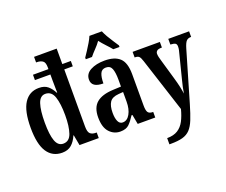

<svg xmlns="http://www.w3.org/2000/svg" viewBox="-153 -1008 1748 1482"><g transform="rotate(-20 721.0 -267.0)"><path d="M203 10Q123 10 80.5 -54.5Q38 -119 38 -254Q38 -391 80.5 -456.5Q123 -522 202 -522Q248 -522 275 -499Q302 -476 320 -440H324Q323 -446 323 -464.5Q323 -483 322.5 -505Q322 -527 322 -543V-589H195V-633H322V-647Q322 -690 302.5 -702Q283 -714 257 -714H250V-760H436V-633H506V-589H436V-120Q436 -75 452 -60.5Q468 -46 497 -46H505V0H347L331 -86H328Q309 -41 279.5 -15.5Q250 10 203 10ZM234 -53Q284 -53 303 -108Q322 -163 322 -255Q322 -350 303 -406Q284 -462 233 -462Q190 -462 172 -408Q154 -354 154 -254Q154 -155 172.5 -104Q191 -53 234 -53Z M680 10Q628 10 591.5 -29.5Q555 -69 555 -151Q555 -232 600 -270Q645 -308 736 -312L802 -315V-373Q802 -430 790 -461.5Q778 -493 742 -493Q708 -493 695.5 -464Q683 -435 683 -384Q588 -384 588 -449Q588 -497 634.5 -522Q681 -547 751 -547Q833 -547 874.5 -508.5Q916 -470 916 -375V-118Q916 -76 927 -61Q938 -46 966 -46H969V0H825L810 -79H803Q777 -38 752.5 -14Q728 10 680 10ZM721 -50Q758 -50 780.5 -90Q803 -130 803 -191V-270L765 -267Q712 -263 692 -233Q672 -203 672 -146Q672 -102 684 -76Q696 -50 721 -50ZM619 -619Q632 -638 649 -664Q666 -690 682 -717Q698 -744 707 -766H809Q818 -744 833.5 -717Q849 -690 866.5 -664Q884 -638 896 -619V-606H845Q829 -626 802.5 -654Q776 -682 757 -707Q739 -681 713.5 -655Q688 -629 670 -606H619Z M1001 181Q1055 181 1089 159.5Q1123 138 1143.5 99Q1164 60 1178 6L1034 -439Q1024 -471 1013.5 -480.5Q1003 -490 982 -490H978V-536H1202V-490H1198Q1171 -490 1160.5 -480.5Q1150 -471 1150 -457Q1150 -445 1153.5 -429.5Q1157 -414 1163 -395L1209 -236Q1222 -192 1229.5 -157Q1237 -122 1240 -98Q1248 -149 1263 -205L1312 -399Q1316 -412 1319 -427Q1322 -442 1322 -455Q1322 -475 1310.5 -481.5Q1299 -488 1275 -489L1271 -490V-536H1442V-490H1439Q1416 -490 1402.5 -476Q1389 -462 1376 -418L1255 -5Q1234 67 1215.5 113Q1197 159 1172.5 185Q1148 211 1110 221.5Q1072 232 1013 232H1001Z"/></g></svg>

Font: Noto Serif Myanmar ExtraCondensed SemiBold
Style: Regular
Weight: 600
Width: 2
Designer: Ben Mitchell and the Monotype Design Team
Foundry: Monotype Imaging Inc.
Version: Version 2.106; ttfautohint (v1.8.4.7-5d5b)